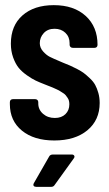

<svg xmlns="http://www.w3.org/2000/svg" viewBox="-20 -537 423 742"><path d="M189.9 5.9Q111.3 5.9 64.7 -32.2Q18.1 -70.3 18.1 -134.8V-142.1Q18.1 -147.5 21.2 -150.6Q24.4 -153.8 29.8 -153.8H116.2Q121.1 -153.8 124.5 -150.6Q127.9 -147.5 127.9 -142.1V-137.2Q127.9 -113.3 146.2 -97.2Q164.6 -81.1 191.9 -81.1Q217.8 -81.1 232.9 -95.9Q248 -110.8 248 -133.8Q248 -140.6 246.6 -147Q245.1 -153.3 241.2 -158.9Q237.3 -164.6 234.1 -168.7Q231 -172.9 223.4 -177.5Q215.8 -182.1 212.2 -184.8Q208.5 -187.5 198.2 -192.1Q188 -196.8 184.1 -198.5Q180.2 -200.2 168.2 -204.8Q156.2 -209.5 152.8 -210.9Q132.3 -218.8 117.9 -225.6Q103.5 -232.4 84 -246.1Q64.5 -259.8 52 -275.1Q39.6 -290.5 30.8 -314.9Q22 -339.4 22 -368.2Q22 -438 66.9 -477.5Q111.8 -517.1 188 -517.1Q265.6 -517.1 311.3 -475.3Q356.9 -433.6 356.9 -363.8Q356.9 -358.4 353.8 -355.2Q350.6 -352.1 345.2 -352.1H261.2Q255.9 -352.1 252.4 -355.5Q249 -358.9 249 -363.8V-370.1Q249 -394.5 232.7 -410.2Q216.3 -425.8 190.9 -425.8Q164.6 -425.8 149.2 -409.2Q133.8 -392.6 133.8 -370.1Q133.8 -352.5 146.7 -338.1Q159.7 -323.7 172.4 -317.4Q185.1 -311 212.9 -299.3Q219.7 -296.4 223.1 -294.9Q240.2 -288.1 250 -283.9Q259.8 -279.8 276.9 -271Q293.9 -262.2 304.2 -254.4Q314.5 -246.6 327.6 -234.1Q340.8 -221.7 347.9 -208.7Q355 -195.8 360.1 -177.7Q365.2 -159.7 365.2 -139.2Q365.2 -72.8 317.6 -33.4Q270 5.9 189.9 5.9ZM120.1 185.1Q113.3 185.1 110.4 181.4Q107.4 177.7 110.8 170.9L169.9 67.9Q173.8 60.1 185.1 60.1H256.8Q264.2 60.1 266.8 64.7Q269.5 69.3 265.1 75.2L191.9 176.8Q187 185.1 178.2 185.1Z"/></svg>

Font: Barlow Condensed SemiBold
Style: Regular
Weight: 600
Width: 3
Designer: Jeremy Tribby
Foundry: Tribby Type
Version: Version 1.422;hotconv 1.0.109;makeotfexe 2.5.65596